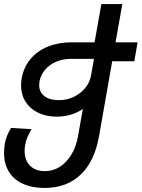

<svg xmlns="http://www.w3.org/2000/svg" viewBox="-50 -745 700 948"><path d="M-30 9.5Q-30 -13.5 -25.5 -39Q-22.5 -55.5 -14.8 -75.2Q-7 -95 4.5 -113.5L106 -107Q93.5 -86 85.5 -67.8Q77.5 -49.5 74.5 -30.5Q71.5 -15 71.5 0Q71.5 46 98.2 73Q125 100 172 100Q212.5 100 246.5 77.8Q280.5 55.5 303.8 16Q327 -23.5 335.5 -74L359 -207Q331.5 -188 298.2 -178.5Q265 -169 230 -169Q178 -169 138 -188.5Q98 -208 76 -243Q54 -278 54 -323Q54 -340 57 -357Q66.5 -412 99.8 -452.5Q133 -493 185.5 -514.5Q238 -536 303 -536H417L450.5 -725H554L520.5 -536H629.5L613 -442.5H504L439 -72.5Q417 52 348 117.5Q279 183 170 183Q107.5 183 62.5 162.2Q17.5 141.5 -6.2 102.5Q-30 63.5 -30 9.5ZM399.5 -372.5 414 -454.5H300.5Q260.5 -454.5 227.2 -440.2Q194 -426 172.5 -400.5Q151 -375 145 -343Q143.5 -334 143.5 -325.5Q143.5 -290.5 169 -270.5Q194.5 -250.5 242 -250.5Q281 -250.5 315 -267Q349 -283.5 371.5 -311.5Q394 -339.5 399.5 -372.5Z"/></svg>

Font: JuliaMono Medium
Style: Italic
Weight: 500
Italic angle: -9°
Monospace: yes
Designer: cormullion
Foundry: corm
Version: Version 0.054; ttfautohint (v1.8.4)